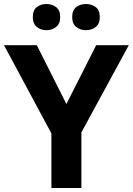

<svg xmlns="http://www.w3.org/2000/svg" viewBox="-20 -940 664 960"><path d="M312 -420 461 -714H624L387 -278V0H237V-273L0 -714H164ZM144 -854Q144 -889 164 -904.5Q184 -920 211.9 -920Q239.8 -920 260.4 -904.6Q281 -889.2 281 -854.4Q281 -821 260.4 -805Q239.8 -789 211.9 -789Q184 -789 164 -805.2Q144 -821.5 144 -854ZM341 -854Q341 -889 361.1 -904.5Q381.3 -920 409.6 -920Q438 -920 458.5 -904.6Q479 -889.2 479 -854.4Q479 -821 458.4 -805Q437.9 -789 410 -789Q381.5 -789 361.2 -805.2Q341 -821.5 341 -854Z"/></svg>

Font: Noto Sans Sundanese
Style: Regular
Weight: 400
Designer: Monotype Design Team (Regular), Sérgio L. Martins (other weights)
Foundry: Monotype Imaging Inc.
Version: Version 2.003